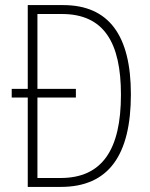

<svg xmlns="http://www.w3.org/2000/svg" viewBox="-20 -827 590 754"><path d="M228 -807H89V-478H26V-444H89V-93H219C406 -93 494 -217 494 -457C494 -687 408 -807 228 -807ZM223 -772C388 -772 455 -660 455 -455C455 -239 381 -128 218 -128H127V-444H278V-478H127V-772Z"/></svg>

Font: Noto Sans Kannada UI Condensed ExtraLight
Style: Regular
Weight: 200
Width: 3
Designer: Jelle Bosma - Monotype Design Team
Foundry: Monotype Imaging Inc.
Version: Version 2.005